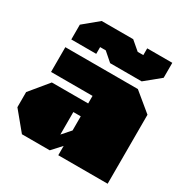

<svg xmlns="http://www.w3.org/2000/svg" viewBox="-168 -888 1007 1034"><g transform="rotate(30 335.5 -371.5)"><path d="M325 -569 270 -617H235V-575H80V-667L172 -743H368L423 -696H458V-738H614V-645L521 -569ZM105 0 11 -114V-208L105 -322H331V-369H73V-523H524L638 -429V0H331V-58L278 0ZM285 -102 331 -154V-242H285Z"/></g></svg>

Font: Tomorrow Black
Style: Regular
Weight: 900
Designer: Tony de Marco, Monica Rizzolli
Foundry: Just in Type
Version: Version 2.002